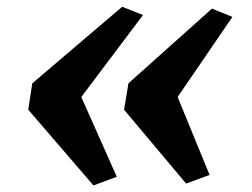

<svg xmlns="http://www.w3.org/2000/svg" viewBox="-20 -585 745 568"><path d="M341.5 -565 403 -540.5 220.5 -298 325.5 -62 256.5 -36.5 63.5 -260.5 75.5 -338.5ZM607 -559.5 667.5 -535 505.5 -298 600 -67.5 530.5 -42 347 -260.5 360 -338.5Z"/></svg>

Font: Merriweather 28pt Black
Style: Italic
Weight: 900
Italic angle: -7.8°
Version: Version 2.101